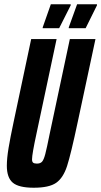

<svg xmlns="http://www.w3.org/2000/svg" viewBox="-20 -871 474 899"><path d="M12 -95Q12 -129 20 -177.5Q28 -226 44 -301L126 -688H245L151 -246Q130 -149 130 -125Q130 -113 135.5 -109Q141 -105 153 -105Q169 -105 177 -114Q185 -123 192 -149.5Q199 -176 213 -246L307 -688H427L344 -300Q312 -149 294 -93.5Q276 -38 243 -15Q210 8 138 8Q68 8 40 -15.5Q12 -39 12 -95ZM180 -739V-743L218 -851H311V-846L257 -739ZM302 -739V-743L341 -851H434V-846L381 -739Z"/></svg>

Font: Saira Ultra Condensed ExtraBold
Style: Italic
Weight: 800
Width: 1
Italic angle: -12°
Designer: Hector Gatti with collaboration of the Omnibus-Type team
Foundry: Omnibus-Type
Version: Version 1.001; ttfautohint (v1.8)